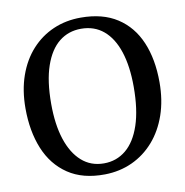

<svg xmlns="http://www.w3.org/2000/svg" viewBox="-84 -832 890 923"><g transform="rotate(-10 361.0 -370.5)"><path d="M355 11Q247 12.5 175.2 -35.8Q103.5 -84 68.2 -170Q33 -256 33 -367.5Q33 -455.5 58 -526.5Q83 -597.5 128.5 -647.8Q174 -698 235.5 -724.8Q297 -751.5 370 -751.5Q476.5 -751.5 547.5 -705.5Q618.5 -659.5 654 -576Q689.5 -492.5 689.5 -380Q689.5 -292.5 664.8 -221Q640 -149.5 595 -98Q550 -46.5 488.8 -18.2Q427.5 10 355 11ZM359.5 -42Q421 -42 467 -80Q513 -118 538.2 -193.2Q563.5 -268.5 563.5 -380Q563.5 -480.5 540 -551.8Q516.5 -623 471.5 -660.8Q426.5 -698.5 362 -698.5Q300.5 -698.5 255 -662.2Q209.5 -626 184 -552.5Q158.5 -479 158.5 -367.5Q158.5 -267 182.2 -194.2Q206 -121.5 250.8 -81.8Q295.5 -42 359.5 -42Z"/></g></svg>

Font: Merriweather 20pt Medium
Style: Regular
Weight: 500
Version: Version 2.100